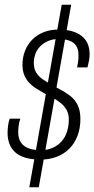

<svg xmlns="http://www.w3.org/2000/svg" viewBox="-20 -743 399 812"><path d="M104 49 241 -723H281L144 49ZM152 -68Q116 -68 89.5 -75.5Q63 -83 46 -97.5Q29 -112 20.5 -133.5Q12 -155 12 -181Q12 -194 14 -210.5Q16 -227 21 -241H66Q61 -228 59 -212Q57 -196 57 -184Q57 -159 67.5 -142Q78 -125 99 -116.5Q120 -108 152 -108Q180 -108 202 -117.5Q224 -127 239.5 -144Q255 -161 263 -185Q271 -209 271 -237Q271 -262 261.5 -278.5Q252 -295 236 -308Q220 -321 200.5 -330.5Q181 -340 161 -352Q145 -361 129.5 -371Q114 -381 102 -394.5Q90 -408 82.5 -426Q75 -444 75 -469Q75 -501 86 -528.5Q97 -556 117 -576Q137 -596 165 -607Q193 -618 228 -618Q258 -618 282.5 -611.5Q307 -605 324 -592Q341 -579 350 -559.5Q359 -540 359 -513Q359 -501 356.5 -487Q354 -473 350 -458H306Q311 -483 311.5 -493Q312 -503 312 -510Q312 -536 301 -551Q290 -566 271 -572Q252 -578 228 -578Q203 -578 183.5 -569.5Q164 -561 150 -547Q136 -533 129.5 -514.5Q123 -496 123 -477Q123 -453 132.5 -437Q142 -421 157.5 -410Q173 -399 191 -389Q212 -376 234.5 -364.5Q257 -353 277 -337.5Q297 -322 308.5 -298.5Q320 -275 320 -240Q320 -200 307.5 -168Q295 -136 273 -114Q251 -92 220 -80Q189 -68 152 -68Z"/></svg>

Font: Archivo Condensed Thin
Style: Italic
Weight: 250
Width: 3
Italic angle: -10°
Designer: Hector Gatti
Foundry: Omnibus-Type
Version: Version 2.001